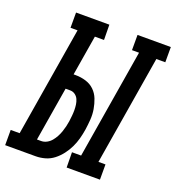

<svg xmlns="http://www.w3.org/2000/svg" viewBox="-180 -842 869 948"><g transform="rotate(20 254.5 -367.5)"><path d="M276 0 275 -80H323L418 -655H381V-735H556V-655H509L414 -80H451V0ZM-47 0V-80H0L95 -655H58V-735H233L234 -655H186L151 -444H162Q190 -444 216 -436Q242 -428 260.5 -410Q279 -392 288.5 -367.5Q298 -343 302.5 -316.5Q307 -290 305 -262Q303 -234 299 -207Q295 -182 288.5 -158Q282 -134 271 -111Q260 -88 244 -67Q228 -46 207.5 -30Q187 -14 162.5 -7Q138 0 113 0ZM113 -80Q128 -80 142 -87.5Q156 -95 166 -107Q176 -119 183.5 -133Q191 -147 196 -161.5Q201 -176 204.5 -190.5Q208 -205 210 -219Q212 -234 213.5 -249Q215 -264 215 -278.5Q215 -293 213 -307.5Q211 -322 205.5 -334.5Q200 -347 188.5 -355.5Q177 -364 162 -364H138L91 -80Z"/></g></svg>

Font: Iosevka Curly Slab Medium
Style: Italic
Weight: 500
Italic angle: -9°
Monospace: yes
Designer: Belleve Invis
Foundry: Belleve Invis
Version: Version 22.1.2; ttfautohint (v1.8.4)